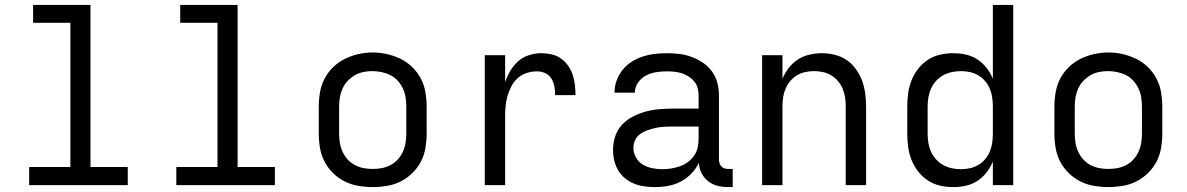

<svg xmlns="http://www.w3.org/2000/svg" viewBox="-20 -755 4840 783"><path d="M99 0V-74H267V-662H115V-735H349V-74H501V0Z M699 0V-74H867V-662H715V-735H949V-74H1101V0Z M1500 8Q1471 8 1441.5 3Q1412 -2 1386 -15Q1360 -28 1338.5 -49Q1317 -70 1303.5 -96Q1290 -122 1285 -151.5Q1280 -181 1280 -210V-320Q1280 -349 1285 -378.5Q1290 -408 1303.5 -434Q1317 -460 1338.5 -481Q1360 -502 1386.5 -515Q1413 -528 1442 -534.5Q1471 -541 1500 -541Q1529 -541 1558 -534.5Q1587 -528 1613.5 -515Q1640 -502 1661.5 -481Q1683 -460 1696.5 -434Q1710 -408 1715 -378.5Q1720 -349 1720 -320V-210Q1720 -181 1715 -151.5Q1710 -122 1696.5 -96Q1683 -70 1661.5 -49Q1640 -28 1614 -15Q1588 -2 1558.5 3Q1529 8 1500 8ZM1500 -66Q1519 -66 1537.5 -69.5Q1556 -73 1573 -82Q1590 -91 1602.5 -105Q1615 -119 1623 -136.5Q1631 -154 1634 -172.5Q1637 -191 1637 -210V-320Q1637 -339 1634 -358Q1631 -377 1623 -394Q1615 -411 1602 -425.5Q1589 -440 1572 -448.5Q1555 -457 1536 -461Q1517 -465 1498 -465Q1479 -465 1460.5 -461Q1442 -457 1426 -447.5Q1410 -438 1397 -424Q1384 -410 1376.5 -393Q1369 -376 1366 -357.5Q1363 -339 1363 -320V-210Q1363 -191 1366 -172.5Q1369 -154 1377 -136.5Q1385 -119 1397.5 -105Q1410 -91 1427 -82Q1444 -73 1462.5 -69.5Q1481 -66 1500 -66Z M1957 0V-530H2040V-420Q2048 -444 2061 -466Q2074 -488 2093 -505Q2112 -522 2137 -530Q2162 -538 2187 -538Q2208 -538 2229 -533.5Q2250 -529 2267 -517Q2284 -505 2296.5 -487.5Q2309 -470 2315.5 -450Q2322 -430 2324.5 -409Q2327 -388 2327 -367H2244Q2244 -384 2241 -401.5Q2238 -419 2229 -434Q2220 -449 2204 -456.5Q2188 -464 2170 -464Q2149 -464 2128.5 -457.5Q2108 -451 2092 -437Q2076 -423 2066 -404Q2056 -385 2050 -364.5Q2044 -344 2042 -323Q2040 -302 2040 -281V0Z M2651 8Q2629 8 2607.5 5Q2586 2 2566 -6Q2546 -14 2529 -28Q2512 -42 2501 -60.5Q2490 -79 2485 -100.5Q2480 -122 2480 -144Q2480 -171 2488.5 -198Q2497 -225 2516 -245.5Q2535 -266 2560 -279Q2585 -292 2611.5 -299.5Q2638 -307 2665.5 -309.5Q2693 -312 2721 -312H2829V-365Q2829 -381 2825 -396Q2821 -411 2811 -423Q2801 -435 2787.5 -443.5Q2774 -452 2759.5 -456.5Q2745 -461 2729.5 -462.5Q2714 -464 2699 -464Q2677 -464 2655 -460.5Q2633 -457 2613.5 -446.5Q2594 -436 2581.5 -417.5Q2569 -399 2569 -377Q2569 -377 2569 -377Q2569 -377 2569 -377H2486Q2486 -377 2486 -377Q2486 -377 2486 -377Q2486 -402 2494.5 -426Q2503 -450 2518.5 -469.5Q2534 -489 2555 -502.5Q2576 -516 2600 -524Q2624 -532 2649 -535Q2674 -538 2699 -538Q2725 -538 2750.5 -535Q2776 -532 2800.5 -523Q2825 -514 2847 -499Q2869 -484 2884 -463Q2899 -442 2905.5 -416.5Q2912 -391 2912 -365V-104Q2912 -97 2914.5 -89Q2917 -81 2922.5 -75.5Q2928 -70 2935.5 -68Q2943 -66 2951 -66H2968V8H2951Q2929 8 2907.5 3Q2886 -2 2868.5 -15.5Q2851 -29 2841 -49Q2831 -69 2830 -91Q2818 -66 2799 -46.5Q2780 -27 2756 -14.5Q2732 -2 2705 3Q2678 8 2651 8ZM2682 -65Q2700 -65 2718 -68Q2736 -71 2753 -77Q2770 -83 2785 -94Q2800 -105 2810.5 -120Q2821 -135 2825 -153Q2829 -171 2829 -189V-239H2721Q2704 -239 2687.5 -238Q2671 -237 2654.5 -233.5Q2638 -230 2622 -224.5Q2606 -219 2592 -209.5Q2578 -200 2570.5 -184.5Q2563 -169 2563 -152Q2563 -132 2573.5 -113Q2584 -94 2602 -83.5Q2620 -73 2640.5 -69Q2661 -65 2682 -65Z M3088 0V-530H3171V-434Q3181 -458 3197 -478.5Q3213 -499 3234 -512.5Q3255 -526 3280.5 -532Q3306 -538 3332 -538Q3358 -538 3384.5 -531.5Q3411 -525 3433 -510Q3455 -495 3471 -472.5Q3487 -450 3496 -425Q3505 -400 3508.5 -373.5Q3512 -347 3512 -320V0H3429V-320Q3429 -338 3426.5 -356.5Q3424 -375 3417 -392Q3410 -409 3398 -423.5Q3386 -438 3370.5 -447.5Q3355 -457 3336.5 -461Q3318 -465 3300 -465Q3282 -465 3263.5 -461Q3245 -457 3229.5 -447.5Q3214 -438 3202 -423.5Q3190 -409 3183 -392Q3176 -375 3173.5 -356.5Q3171 -338 3171 -320V0Z M3868 8Q3840 8 3813.5 2Q3787 -4 3764 -19Q3741 -34 3724 -56Q3707 -78 3697 -103.5Q3687 -129 3683.5 -156Q3680 -183 3680 -210V-320Q3680 -347 3683.5 -374Q3687 -401 3697 -426.5Q3707 -452 3724 -474Q3741 -496 3764 -511Q3787 -526 3813.5 -532Q3840 -538 3868 -538Q3893 -538 3918.5 -532.5Q3944 -527 3965.5 -513Q3987 -499 4003 -478.5Q4019 -458 4029 -434V-735H4112V0H4029V-96Q4019 -72 4003 -51.5Q3987 -31 3965.5 -17Q3944 -3 3918.5 2.5Q3893 8 3868 8ZM3899 -65Q3918 -65 3936 -69Q3954 -73 3970 -82.5Q3986 -92 3998 -106.5Q4010 -121 4017 -138Q4024 -155 4026.5 -173.5Q4029 -192 4029 -210V-320Q4029 -338 4026.5 -356.5Q4024 -375 4017 -392Q4010 -409 3998 -423.5Q3986 -438 3970 -447.5Q3954 -457 3936 -461Q3918 -465 3899 -465Q3880 -465 3861.5 -461Q3843 -457 3826.5 -448Q3810 -439 3797 -424.5Q3784 -410 3776.5 -393Q3769 -376 3766 -357.5Q3763 -339 3763 -320V-210Q3763 -191 3766 -172.5Q3769 -154 3776.5 -137Q3784 -120 3797 -105.5Q3810 -91 3826.5 -82Q3843 -73 3861.5 -69Q3880 -65 3899 -65Z M4500 8Q4471 8 4441.5 3Q4412 -2 4386 -15Q4360 -28 4338.5 -49Q4317 -70 4303.5 -96Q4290 -122 4285 -151.5Q4280 -181 4280 -210V-320Q4280 -349 4285 -378.5Q4290 -408 4303.5 -434Q4317 -460 4338.5 -481Q4360 -502 4386.5 -515Q4413 -528 4442 -534.5Q4471 -541 4500 -541Q4529 -541 4558 -534.5Q4587 -528 4613.5 -515Q4640 -502 4661.5 -481Q4683 -460 4696.5 -434Q4710 -408 4715 -378.5Q4720 -349 4720 -320V-210Q4720 -181 4715 -151.5Q4710 -122 4696.5 -96Q4683 -70 4661.5 -49Q4640 -28 4614 -15Q4588 -2 4558.5 3Q4529 8 4500 8ZM4500 -66Q4519 -66 4537.5 -69.5Q4556 -73 4573 -82Q4590 -91 4602.5 -105Q4615 -119 4623 -136.5Q4631 -154 4634 -172.5Q4637 -191 4637 -210V-320Q4637 -339 4634 -358Q4631 -377 4623 -394Q4615 -411 4602 -425.5Q4589 -440 4572 -448.5Q4555 -457 4536 -461Q4517 -465 4498 -465Q4479 -465 4460.5 -461Q4442 -457 4426 -447.5Q4410 -438 4397 -424Q4384 -410 4376.5 -393Q4369 -376 4366 -357.5Q4363 -339 4363 -320V-210Q4363 -191 4366 -172.5Q4369 -154 4377 -136.5Q4385 -119 4397.5 -105Q4410 -91 4427 -82Q4444 -73 4462.5 -69.5Q4481 -66 4500 -66Z"/></svg>

Font: Iosevka Mono
Style: Regular
Weight: 400
Designer: Belleve Invis
Foundry: Belleve Invis
Version: Version 11.1.1